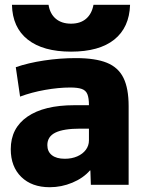

<svg xmlns="http://www.w3.org/2000/svg" viewBox="-20 -773 608 803"><path d="M188 10Q113 10 69 -33Q25 -76 25 -149Q25 -237 94.5 -285Q164 -333 291 -333H352Q352 -363 345.5 -379Q339 -395 322 -401Q305 -407 274 -407Q225 -407 168.5 -397Q112 -387 64 -369L46 -492Q98 -510 164.5 -520Q231 -530 297 -530Q379 -530 427 -510.5Q475 -491 496.5 -447Q518 -403 518 -329V0H360L358 -60H356Q328 -28 282.5 -9Q237 10 188 10ZM251 -109Q280 -109 303 -119Q326 -129 339 -146.5Q352 -164 352 -186V-235H316Q246 -235 212 -218.5Q178 -202 178 -166Q178 -139 197 -124Q216 -109 251 -109ZM277 -557Q160 -557 96 -607.5Q32 -658 30 -753H183Q189 -715 213.5 -694.5Q238 -674 277 -674Q316 -674 340 -694.5Q364 -715 371 -753H524Q521 -658 458 -607.5Q395 -557 277 -557Z"/></svg>

Font: M PLUS 1 ExtraBold
Style: Regular
Weight: 800
Designer: Coji Morishita
Foundry: UNDERFOREST DESIGN
Version: Version 1.001